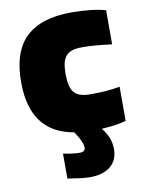

<svg xmlns="http://www.w3.org/2000/svg" viewBox="-86 -611 681 892"><g transform="rotate(-10 254.5 -164.5)"><path d="M267 220Q246 220 218.5 216.5Q191 213 161 208V90Q182 95 204 97.5Q226 100 238 100Q254 100 259.5 94Q265 88 265 80Q265 54 230 2Q27 -32 27 -270Q27 -413 98 -481Q169 -549 313 -549Q358 -549 400.5 -544.5Q443 -540 474 -531V-370Q435 -375 400 -378Q365 -381 335 -381Q307 -381 288.5 -375.5Q270 -370 258.5 -357Q247 -344 242 -323.5Q237 -303 237 -272Q237 -210 258 -184.5Q279 -159 333 -159Q377 -159 409 -161.5Q441 -164 474 -170V-9Q451 -2 421 2Q391 6 359 8Q381 37 389.5 60.5Q398 84 398 111Q398 162 363.5 191Q329 220 267 220Z"/></g></svg>

Font: Encode Sans Narrow
Style: Black
Weight: 900
Designer: Pablo Impallari, Andres Torresi
Foundry: Pablo Impallari, Andres Torresi
Version: Version 1.000; ttfautohint (v1.00) -l 8 -r 50 -G 200 -x 14 -